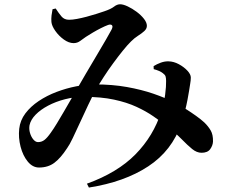

<svg xmlns="http://www.w3.org/2000/svg" viewBox="-20 -787 1040 877"><path d="M158.3 -21.8Q129.1 -21.8 106.9 -48.8Q84.6 -75.9 74 -116.9Q63.4 -158 67.8 -198.8Q72.1 -237.3 95.9 -269Q119.7 -300.6 156.9 -325.5Q194.1 -350.3 238.1 -367Q282.1 -383.7 327.5 -392.6Q373 -401.5 412.7 -401.5Q493.4 -401.5 559.9 -389.5Q626.4 -377.6 680.6 -359Q734.7 -340.4 776.5 -319Q802.2 -306.1 827.7 -289.9Q853.2 -273.8 875.5 -257.8Q897.8 -241.9 913 -227.9Q931.1 -210.5 942.4 -191.1Q953.6 -171.7 952.9 -141Q952.2 -122.5 940.2 -105.8Q928.3 -89.2 900.6 -89.2Q878.9 -89.2 857.8 -106.3Q836.7 -123.5 809.1 -151.8Q781.4 -180.1 739.7 -212.3Q713.5 -232.9 680.4 -255.8Q647.4 -278.7 603.3 -299.1Q559.2 -319.5 500.6 -332Q442 -344.6 364.1 -344.6Q319.1 -344.6 276.8 -333.7Q234.4 -322.8 199.7 -304.4Q165.1 -286.1 142.7 -263.2Q120.3 -240.2 114.9 -215.3Q111.8 -197.7 117 -179.8Q122.2 -162 132.3 -149.9Q142.5 -137.9 153.6 -137.9Q170.2 -137.9 182.8 -147.6Q195.5 -157.2 212.2 -181.1Q224.2 -197.6 240.1 -223.7Q256 -249.8 272.7 -278.7Q289.4 -307.6 304.3 -333.3Q319.2 -359 328.4 -374.9Q346.4 -406.9 371.3 -449Q396.1 -491.1 420.8 -532.7Q445.6 -574.4 464.3 -606.7Q483.1 -639 489.4 -651.4Q496.9 -666.1 491.5 -671.6Q486.1 -677.2 473.7 -673Q459.1 -667.7 440.7 -658.3Q422.3 -649 404.5 -638.5Q386.8 -628.1 372.3 -618.6Q360.8 -610.9 347 -600.5Q333.2 -590 316.4 -590Q294.4 -590 271.4 -606.6Q248.4 -623.3 232.6 -645.9Q216.8 -668.4 214.9 -686.3Q213.6 -700.8 215.4 -716.3Q217.3 -731.8 220 -744.8L234.4 -748.2Q248.3 -726.7 261 -711.7Q273.6 -696.7 295.6 -696.7Q310.9 -696.7 331.6 -700.6Q352.4 -704.5 374.9 -710.4Q397.4 -716.3 418.9 -723.1Q440.3 -730 456.7 -735.5Q486.8 -745.7 500.8 -756.6Q514.7 -767.5 528.6 -767.5Q542.7 -767.5 563.3 -757.8Q584 -748 604.1 -733.1Q624.2 -718.1 637.6 -701Q650.9 -683.9 650.9 -669.1Q650.9 -655.8 639.2 -645.1Q627.5 -634.5 610.8 -623.9Q594 -613.3 578.2 -597.4Q562.4 -582 541 -555.5Q519.7 -529.1 497.1 -498.2Q474.4 -467.3 453.7 -435.3Q432.9 -403.3 417.6 -376.3Q401.5 -347 382.7 -307.2Q363.9 -267.4 345.7 -227.7Q327.5 -187.9 312.3 -156.2Q297.1 -124.5 286.7 -110.4Q256.5 -64.1 227.8 -43Q199.1 -21.8 158.3 -21.8ZM377.1 52Q516.6 1.6 598.8 -82Q680.9 -165.6 716.3 -276.5Q729.3 -315.3 734.3 -354.2Q739.3 -393.2 738.7 -417.1Q738.5 -430.8 736.2 -438.1Q733.9 -445.5 723.9 -452.7Q710.6 -463.6 682.1 -471.2L681.6 -484.9Q696.3 -494.2 714.4 -500.8Q732.5 -507.4 749.8 -506.8Q773.7 -506.3 796.9 -493.7Q820.2 -481.1 835.9 -464.3Q851.6 -447.4 851.6 -432.9Q851.6 -419.7 848.6 -403.4Q845.6 -387.2 843.6 -371.8Q841.1 -356.2 836.5 -331.6Q831.9 -307.1 824.7 -278.9Q817.5 -250.8 807.9 -222Q765.8 -98.6 657 -27.1Q548.2 44.4 386.1 69.7Z"/></svg>

Font: Noto Serif KR ExtraLight
Style: Regular
Weight: 200
Designer: Ryoko NISHIZUKA 西塚涼子 (kana & ideographs); Frank Grießhammer (Latin, Greek & Cyrillic); Wenlong ZHANG 张文龙 (bopomofo); San
Foundry: Adobe
Version: Version 2.002-H1;hotconv 1.1.0;makeotfexe 2.6.0